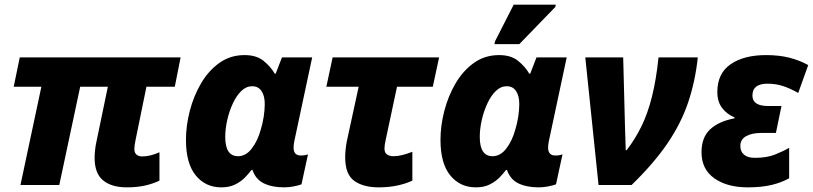

<svg xmlns="http://www.w3.org/2000/svg" viewBox="-20 -796 3497 826"><path d="M526 10Q460 10 423.5 -20Q387 -50 387 -117Q387 -132 389 -150.5Q391 -169 395 -187L444 -423H325L235 0H68L158 -423H39L65 -549H757L732 -423H610L563 -193Q561 -183 559.5 -173Q558 -163 558 -156Q558 -138 567.5 -130.5Q577 -123 592 -123Q609 -123 627.5 -127.5Q646 -132 666 -141V-19Q640 -6 605 2Q570 10 526 10Z M932 10Q864 10 822 -41.5Q780 -93 780 -194Q780 -255 796.5 -319Q813 -383 845 -437.5Q877 -492 924 -525.5Q971 -559 1032 -559Q1083 -559 1113.5 -534.5Q1144 -510 1162 -479H1166L1193 -549H1323L1246 -188Q1243 -172 1243 -161Q1243 -127 1274 -127Q1291 -127 1305 -132L1277 -3Q1264 2 1243 6Q1222 10 1202 10Q1151 10 1115.5 -7Q1080 -24 1066 -65H1062Q1051 -50 1034 -32.5Q1017 -15 992 -2.5Q967 10 932 10ZM1004 -124Q1038 -124 1063.5 -157.5Q1089 -191 1102 -239Q1110 -265 1114.5 -294Q1119 -323 1119 -348Q1119 -384 1105 -404.5Q1091 -425 1065 -425Q1039 -425 1018 -404.5Q997 -384 981.5 -350.5Q966 -317 957.5 -279Q949 -241 949 -207Q949 -124 1004 -124Z M1609 10Q1543 10 1504 -18Q1465 -46 1465 -119Q1465 -151 1472 -188L1523 -423H1384L1411 -549H1869L1842 -423H1688L1639 -193Q1637 -184 1635.5 -174Q1634 -164 1634 -157Q1634 -139 1645 -131.5Q1656 -124 1672 -124Q1691 -124 1711 -129Q1731 -134 1754 -143V-19Q1727 -6 1690 2Q1653 10 1609 10Z M2027 10Q1959 10 1917 -41.5Q1875 -93 1875 -194Q1875 -255 1891.5 -319Q1908 -383 1940 -437.5Q1972 -492 2019 -525.5Q2066 -559 2127 -559Q2178 -559 2208.5 -534.5Q2239 -510 2257 -479H2261L2288 -549H2418L2341 -188Q2338 -172 2338 -161Q2338 -127 2369 -127Q2386 -127 2400 -132L2372 -3Q2359 2 2338 6Q2317 10 2297 10Q2246 10 2210.5 -7Q2175 -24 2161 -65H2157Q2146 -50 2129 -32.5Q2112 -15 2087 -2.5Q2062 10 2027 10ZM2099 -124Q2133 -124 2158.5 -157.5Q2184 -191 2197 -239Q2205 -265 2209.5 -294Q2214 -323 2214 -348Q2214 -384 2200 -404.5Q2186 -425 2160 -425Q2134 -425 2113 -404.5Q2092 -384 2076.5 -350.5Q2061 -317 2052.5 -279Q2044 -241 2044 -207Q2044 -124 2099 -124ZM2107 -606 2110 -619 2190 -776H2371L2369 -766L2214 -606Z M2555 0 2498 -549H2661L2669 -242Q2670 -224 2670.5 -196.5Q2671 -169 2672 -150H2676Q2713 -198 2740 -253.5Q2767 -309 2785 -381Q2803 -453 2813 -549H2982Q2971 -446 2940.5 -355.5Q2910 -265 2851 -178.5Q2792 -92 2697 0Z M3197 10Q3108 10 3053 -29Q2998 -68 2998 -141Q2998 -205 3035 -239.5Q3072 -274 3140 -287V-291Q3108 -304 3087 -331Q3066 -358 3066 -400Q3066 -480 3123 -519.5Q3180 -559 3276 -559Q3333 -559 3377 -547.5Q3421 -536 3457 -516L3414 -396Q3383 -414 3351 -425Q3319 -436 3282 -436Q3217 -436 3217 -385Q3217 -340 3284 -340H3342L3318 -224H3254Q3214 -224 3189.5 -210Q3165 -196 3165 -168Q3165 -144 3181 -130.5Q3197 -117 3227 -117Q3278 -117 3312.5 -130.5Q3347 -144 3375 -160V-29Q3343 -11 3300 -0.5Q3257 10 3197 10Z"/></svg>

Font: Noto Sans ExtraBold
Style: Italic
Weight: 800
Italic angle: -12°
Designer: Monotype Design Team
Foundry: Monotype Imaging Inc.
Version: Version 2.013; ttfautohint (v1.8.4.7-5d5b)